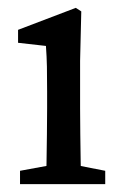

<svg xmlns="http://www.w3.org/2000/svg" viewBox="-20 -469 316 489"><path d="M97 0Q98 -21 98.5 -55.5Q99 -90 99.5 -127.5Q100 -165 100 -193V-236Q100 -274 99.5 -299Q99 -324 97 -352L26 -360V-393L173 -449L187 -440L184 -314V-193Q184 -165 184.5 -127.5Q185 -90 185.5 -55.5Q186 -21 187 0ZM31 0V-34L129 -52H156L248 -34V0Z"/></svg>

Font: Lisu Bosa
Style: Regular
Weight: 400
Designer: David Morse, Annie Olsen, Victor Gaultney, Frank Grießhammer (Latin)
Foundry: SIL International
Version: Version 2.000